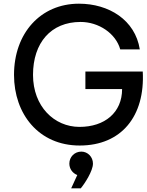

<svg xmlns="http://www.w3.org/2000/svg" viewBox="-20 -778 795 1041"><path d="M417 -659C515 -659 608 -597 632 -510H738C713 -670 570 -758 408 -758C200 -758 56 -598 56 -372C56 -160 190 11 412 11C639 11 767 -149 754 -390H443V-295H642C642 -168 548 -90 411 -90C274 -90 159 -201 159 -372C159 -546 256 -659 417 -659ZM399 171 366 243H418C439 218 484 149 484 109C484 73 456 44 421 44C384 44 356 73 356 109C356 137 373 161 399 171Z"/></svg>

Font: Oakes Medium
Style: Regular
Weight: 500
Designer: Samuel Oakes
Foundry: Samuel Oakes
Version: Version 1.003;PS 001.003;hotconv 1.0.88;makeotf.lib2.5.64775